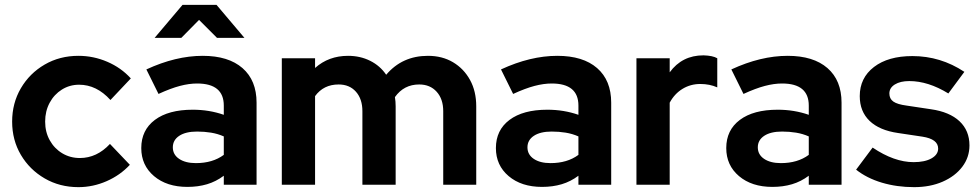

<svg xmlns="http://www.w3.org/2000/svg" viewBox="-20 -761 4028 791"><path d="M303 10Q226 10 164 -26Q102 -62 66 -123Q30 -184 30 -260Q30 -336 66 -397.5Q102 -459 164 -495Q226 -531 303 -531Q365 -531 422 -506.5Q479 -482 519 -438L435 -349Q378 -412 306 -412Q267 -412 235 -392Q203 -372 184.5 -337.5Q166 -303 166 -260Q166 -217 185 -183Q204 -149 236.5 -129.5Q269 -110 309 -110Q379 -110 433 -168L515 -82Q475 -39 419 -14.5Q363 10 303 10Z M752 9Q667 9 614.5 -35.5Q562 -80 562 -151Q562 -225 618 -267Q674 -309 774 -309Q842 -309 902 -288V-326Q902 -417 792 -417Q759 -417 721 -407Q683 -397 633 -374L583 -475Q704 -531 815 -531Q921 -531 979 -480.5Q1037 -430 1037 -338V0H902V-37Q870 -13 833 -2Q796 9 752 9ZM692 -154Q692 -124 718 -106.5Q744 -89 787 -89Q856 -89 902 -123V-199Q877 -210 849.5 -214.5Q822 -219 792 -219Q745 -219 718.5 -201.5Q692 -184 692 -154ZM874 -605 800 -679 727 -605H617L732 -741H872L987 -605Z M1141 0V-521H1278V-481Q1334 -531 1414 -531Q1464 -531 1505 -510.5Q1546 -490 1571 -453Q1637 -531 1743 -531Q1802 -531 1846.5 -504.5Q1891 -478 1916.5 -431.5Q1942 -385 1942 -323V0H1806V-303Q1806 -353 1779 -383Q1752 -413 1707 -413Q1644 -413 1607 -361Q1610 -343 1610 -323V0H1473V-303Q1473 -353 1446.5 -383Q1420 -413 1375 -413Q1313 -413 1278 -365V0Z M2213 9Q2128 9 2075.5 -35.5Q2023 -80 2023 -151Q2023 -225 2079 -267Q2135 -309 2235 -309Q2303 -309 2363 -288V-326Q2363 -417 2253 -417Q2220 -417 2182 -407Q2144 -397 2094 -374L2044 -475Q2165 -531 2276 -531Q2382 -531 2440 -480.5Q2498 -430 2498 -338V0H2363V-37Q2331 -13 2294 -2Q2257 9 2213 9ZM2153 -154Q2153 -124 2179 -106.5Q2205 -89 2248 -89Q2317 -89 2363 -123V-199Q2338 -210 2310.5 -214.5Q2283 -219 2253 -219Q2206 -219 2179.5 -201.5Q2153 -184 2153 -154Z M2602 0V-521H2739V-463Q2790 -533 2878 -533Q2916 -532 2935 -521V-401Q2904 -415 2865 -415Q2825 -415 2792 -395Q2759 -375 2739 -338V0Z M3162 9Q3077 9 3024.5 -35.5Q2972 -80 2972 -151Q2972 -225 3028 -267Q3084 -309 3184 -309Q3252 -309 3312 -288V-326Q3312 -417 3202 -417Q3169 -417 3131 -407Q3093 -397 3043 -374L2993 -475Q3114 -531 3225 -531Q3331 -531 3389 -480.5Q3447 -430 3447 -338V0H3312V-37Q3280 -13 3243 -2Q3206 9 3162 9ZM3102 -154Q3102 -124 3128 -106.5Q3154 -89 3197 -89Q3266 -89 3312 -123V-199Q3287 -210 3259.5 -214.5Q3232 -219 3202 -219Q3155 -219 3128.5 -201.5Q3102 -184 3102 -154Z M3746 10Q3675 10 3613 -8.5Q3551 -27 3507 -62L3575 -153Q3664 -93 3744 -93Q3790 -93 3817.5 -108.5Q3845 -124 3845 -149Q3845 -188 3780 -198L3680 -213Q3603 -224 3562.5 -263Q3522 -302 3522 -365Q3522 -440 3580.5 -485Q3639 -530 3739 -530Q3855 -530 3953 -465L3887 -376Q3804 -427 3726 -427Q3689 -427 3666.5 -413Q3644 -399 3644 -376Q3644 -354 3660.5 -342.5Q3677 -331 3715 -326L3815 -311Q3892 -300 3933 -261.5Q3974 -223 3974 -162Q3974 -113 3944.5 -74Q3915 -35 3863.5 -12.5Q3812 10 3746 10Z"/></svg>

Font: Red Hat Display
Style: Bold
Weight: 700
Designer: Pentagram, MCKL
Foundry: Pentagram, MCKL
Version: Version 1.023; ttfautohint (v1.8.3)